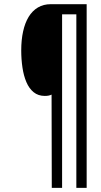

<svg xmlns="http://www.w3.org/2000/svg" viewBox="-20 -780 490 927"><path d="M230 127 229 -323.2Q223.1 -320.3 215.3 -318.6Q207.5 -316.9 196.3 -316.9Q164.6 -316.9 142.6 -334.7Q120.6 -352.5 107.4 -383.5Q94.2 -414.6 88.4 -454.1Q82.5 -493.7 82.5 -536.6Q82.5 -587.4 91.6 -628.4Q100.6 -669.4 118.4 -698.7Q136.2 -728 163.1 -743.9Q189.9 -759.8 225.1 -759.8H398.4V127H348.6V-710.9H279.8V127Z"/></svg>

Font: Open Sans Condensed
Style: Italic
Weight: 400
Width: 3
Italic angle: -12°
Designer: Monotype Design Team
Foundry: Monotype Imaging Inc.
Version: Version 3.000